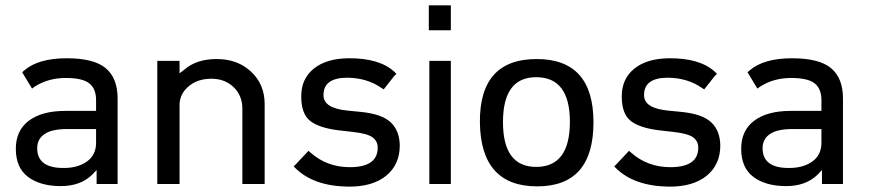

<svg xmlns="http://www.w3.org/2000/svg" viewBox="-20 -693 3273 723"><path d="M239.3 -207Q179.7 -208 151.4 -190.4Q120.1 -171.9 120.1 -134.8Q120.1 -59.6 220.7 -60.5Q273.4 -60.5 307.6 -85Q341.8 -109.4 341.8 -155.3V-207ZM71.3 -427.7Q124 -473.6 231.4 -473.6Q334 -473.6 378.4 -436Q422.9 -398.4 422.9 -322.3V0H343.8V-52.7L327.1 -35.2Q282.2 8.8 205.1 7.8Q129.9 6.8 85 -27.3Q40 -61.5 39.6 -131.3Q39.1 -201.2 88.4 -238.3Q137.7 -275.4 225.6 -275.4H341.8V-316.4Q341.8 -358.4 316.4 -378.9Q291 -399.4 227.5 -399.4Q162.1 -399.4 111.3 -367.2L100.6 -359.4Q89.8 -377.9 63.5 -420.9Z M572.3 -463.9H656.2V-417L672.9 -429.7Q718.8 -470.7 795.9 -470.7Q874 -470.7 924.8 -423.8Q976.6 -376 976.6 -300.8V0H892.6V-284.2Q892.6 -333 859.4 -365.2Q826.2 -396.5 776.4 -396.5Q726.6 -396.5 694.3 -371.1Q659.2 -343.8 656.2 -303.7V0H572.3Z M1339.8 -271.5Q1418 -263.7 1451.2 -232.4Q1484.4 -201.2 1485.4 -145.5Q1485.4 -73.2 1434.1 -31.2Q1382.8 10.7 1291 9.8Q1160.2 7.8 1091.8 -60.5L1085.9 -66.4L1093.8 -74.2L1141.6 -125L1148.4 -119.1Q1210.9 -63.5 1296.9 -63.5Q1402.3 -63.5 1402.3 -136.7Q1402.3 -162.1 1382.3 -176.3Q1362.3 -190.4 1307.6 -196.3L1256.8 -202.1Q1182.6 -210.9 1148.4 -237.3Q1114.3 -263.7 1114.3 -330.1Q1114.3 -396.5 1161.6 -434.6Q1209 -472.7 1292 -473.6Q1408.2 -474.6 1464.8 -422.9L1472.7 -415Q1472.7 -414.1 1464.8 -407.2L1424.8 -356.4L1417 -361.3Q1363.3 -399.4 1288.1 -400.4Q1197.3 -400.4 1198.2 -334Q1198.2 -285.2 1290 -276.4Z M1677.7 -463.9V0H1596.7V-463.9ZM1594.7 -672.9H1677.7V-579.1H1594.7Z M2002.9 8.8Q1790 8.8 1787.1 -232.4Q1785.2 -470.7 2001 -470.7Q2214.8 -470.7 2214.8 -232.4Q2214.8 8.8 2002.9 8.8ZM1999 -64.5Q2126 -64.5 2126 -234.4Q2126 -402.3 1999 -402.3Q1874 -402.3 1874 -233.4Q1874 -64.5 1999 -64.5Z M2546.9 -271.5Q2625 -263.7 2658.2 -232.4Q2691.4 -201.2 2692.4 -145.5Q2692.4 -73.2 2641.1 -31.2Q2589.8 10.7 2498 9.8Q2367.2 7.8 2298.8 -60.5L2293 -66.4L2300.8 -74.2L2348.6 -125L2355.5 -119.1Q2418 -63.5 2503.9 -63.5Q2609.4 -63.5 2609.4 -136.7Q2609.4 -162.1 2589.4 -176.3Q2569.3 -190.4 2514.6 -196.3L2463.9 -202.1Q2389.6 -210.9 2355.5 -237.3Q2321.3 -263.7 2321.3 -330.1Q2321.3 -396.5 2368.7 -434.6Q2416 -472.7 2499 -473.6Q2615.2 -474.6 2671.9 -422.9L2679.7 -415Q2679.7 -414.1 2671.9 -407.2L2631.8 -356.4L2624 -361.3Q2570.3 -399.4 2495.1 -400.4Q2404.3 -400.4 2405.3 -334Q2405.3 -285.2 2497.1 -276.4Z M2970.7 -207Q2911.1 -208 2882.8 -190.4Q2851.6 -171.9 2851.6 -134.8Q2851.6 -59.6 2952.1 -60.5Q3004.9 -60.5 3039.1 -85Q3073.2 -109.4 3073.2 -155.3V-207ZM2802.7 -427.7Q2855.5 -473.6 2962.9 -473.6Q3065.4 -473.6 3109.9 -436Q3154.3 -398.4 3154.3 -322.3V0H3075.2V-52.7L3058.6 -35.2Q3013.7 8.8 2936.5 7.8Q2861.3 6.8 2816.4 -27.3Q2771.5 -61.5 2771 -131.3Q2770.5 -201.2 2819.8 -238.3Q2869.1 -275.4 2957 -275.4H3073.2V-316.4Q3073.2 -358.4 3047.9 -378.9Q3022.5 -399.4 2959 -399.4Q2893.6 -399.4 2842.8 -367.2L2832 -359.4Q2821.3 -377.9 2794.9 -420.9Z"/></svg>

Font: BF_TEXT
Style: Regular
Weight: 400
Foundry: EA DICE
Version: Version 1.404